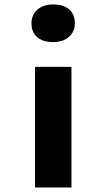

<svg xmlns="http://www.w3.org/2000/svg" viewBox="-20 -825 468 845"><path d="M134.1 0V-530.7H294.5V0ZM214 -639.8Q168.9 -639.8 143.7 -661.4Q118.6 -683 118.6 -722.6Q118.6 -759.1 144.2 -782.3Q169.9 -805.4 214 -805.4Q259 -805.4 284.2 -783.8Q309.4 -762.2 309.4 -722.6Q309.4 -686.2 283.7 -663Q258 -639.8 214 -639.8Z"/></svg>

Font: Lexend Exa
Style: Regular
Weight: 400
Designer: Bonnie Shaver-Troup, Thomas Jockin
Foundry: Lexend
Version: Version 1.007